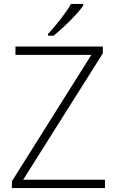

<svg xmlns="http://www.w3.org/2000/svg" viewBox="-20 -949 598 969"><path d="M222 -769H251C318 -825 377 -886 400 -921V-929H338C321 -896 269 -828 222 -777ZM40 0H510V-42H97L499 -680V-714H58V-672H441L40 -34Z"/></svg>

Font: Kathrein 35 Thin
Style: Regular
Weight: 250
Designer: Lazydogs Typefoundry, based on Open Sans by Ascender Corporation
Foundry: Lazydogs Typefoundry
Version: Version 1.003;PS 001.003;hotconv 1.0.88;makeotf.lib2.5.64775